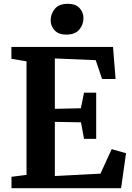

<svg xmlns="http://www.w3.org/2000/svg" viewBox="-20 -990 692 1010"><path d="M119.5 -70V-667.5L40 -680.5V-743H574.5L588 -574.5H517L483.5 -673.5L268.5 -682.5V-417.5L405.5 -420.5L422 -502.5H486V-259.5H422L406 -346.5L268.5 -349V-64L508.5 -76.5L567.5 -205.5L643 -184L617 0H40.5V-60ZM328 -808Q287.5 -808 267 -830.8Q246.5 -853.5 246.5 -882.5Q246.5 -918 268.8 -944Q291 -970 336.5 -970H337.5Q378.5 -970 398.8 -947.2Q419 -924.5 419 -895.5Q419 -860 396.8 -834Q374.5 -808 329 -808Z"/></svg>

Font: Merriweather Light 18pt
Style: Bold
Weight: 700
Version: Version 2.100